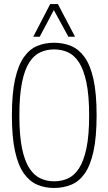

<svg xmlns="http://www.w3.org/2000/svg" viewBox="-20 -922 537 952"><path d="M248 10Q202 10 164 -6.5Q126 -23 98 -62.5Q70 -102 54.5 -172Q39 -242 39 -349Q39 -458 54.5 -528Q70 -598 98 -638Q126 -678 164 -694Q202 -710 248 -710Q294 -710 332.5 -694Q371 -678 399.5 -638.5Q428 -599 443.5 -529Q459 -459 459 -350Q459 -242 443.5 -171.5Q428 -101 400 -61.5Q372 -22 333 -6Q294 10 248 10ZM248 -23Q285 -23 316.5 -37Q348 -51 371.5 -87Q395 -123 408.5 -186.5Q422 -250 422 -349Q422 -449 408.5 -513Q395 -577 371.5 -613Q348 -649 316.5 -663Q285 -677 248 -677Q212 -677 180.5 -663Q149 -649 125.5 -613Q102 -577 89 -512.5Q76 -448 76 -349Q76 -251 89 -187.5Q102 -124 125.5 -88Q149 -52 180.5 -37.5Q212 -23 248 -23ZM145 -740 229 -902H267L352 -740H319L247 -872L177 -740Z"/></svg>

Font: Georama SemiCondensed ExtraLight
Style: Regular
Weight: 200
Width: 4
Designer: Jean-Baptiste Levee
Foundry: Production Type
Version: Version 1.000